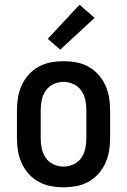

<svg xmlns="http://www.w3.org/2000/svg" viewBox="-20 -788 540 816"><path d="M250 8Q223 8 196 3Q169 -2 145 -15Q121 -28 102.5 -48.5Q84 -69 72.5 -94Q61 -119 56.5 -146Q52 -173 52 -200V-320Q52 -347 56.5 -374Q61 -401 72.5 -426Q84 -451 102.5 -471.5Q121 -492 145 -505Q169 -518 196 -523Q223 -528 250 -528Q277 -528 304 -523Q331 -518 355 -505Q379 -492 397.5 -471.5Q416 -451 427.5 -426Q439 -401 443.5 -374Q448 -347 448 -320V-200Q448 -173 443.5 -146Q439 -119 427.5 -94Q416 -69 397.5 -48.5Q379 -28 355 -15Q331 -2 304 3Q277 8 250 8ZM250 -80Q272 -80 292.5 -89.5Q313 -99 325.5 -117Q338 -135 342.5 -156.5Q347 -178 347 -200V-320Q347 -342 342.5 -363.5Q338 -385 325.5 -403Q313 -421 292.5 -430.5Q272 -440 250 -440Q228 -440 207.5 -430.5Q187 -421 174.5 -403Q162 -385 157.5 -363.5Q153 -342 153 -320V-200Q153 -178 157.5 -156.5Q162 -135 174.5 -117Q187 -99 207.5 -89.5Q228 -80 250 -80ZM236 -577 183 -623 318 -768 382 -712Z"/></svg>

Font: Iosevka SS04 Semibold
Style: Regular
Weight: 600
Monospace: yes
Designer: Belleve Invis
Foundry: Belleve Invis
Version: Version 19.0.0; ttfautohint (v1.8.4)